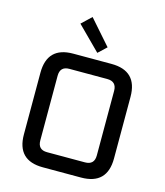

<svg xmlns="http://www.w3.org/2000/svg" viewBox="-132 -1027 967 1126"><g transform="rotate(15 351.0 -463.5)"><path d="M78 -158V-532Q78 -690 235 -690H467Q625 -690 625 -532V-158Q625 0 467 0H235Q78 0 78 -158ZM180 -149Q180 -92 236 -92H466Q523 -92 523 -149V-541Q523 -598 466 -598H236Q180 -598 180 -541ZM230 -871 289 -927 420 -778 370 -731Z"/></g></svg>

Font: Oxanium Medium
Style: Regular
Weight: 500
Designer: Severin Meyer
Version: Version 1.001